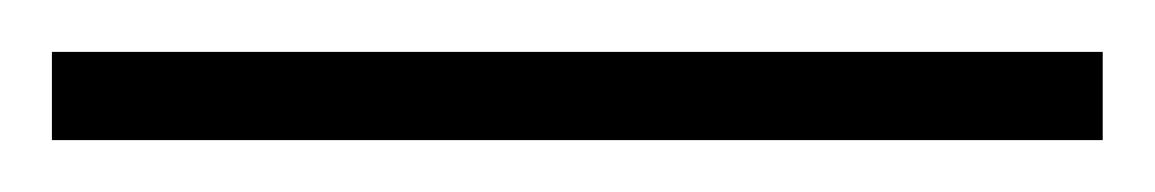

<svg xmlns="http://www.w3.org/2000/svg" viewBox="-22 69 445 74"><path d="M403 123V89H-2V123Z"/></svg>

Font: Noto Sans Thai ExtCond ExtLt
Style: Regular
Weight: 200
Width: 2
Designer: Monotype Design Team
Foundry: Monotype Imaging Inc.
Version: Version 2.002